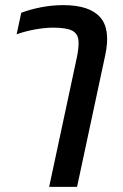

<svg xmlns="http://www.w3.org/2000/svg" viewBox="-20 -570 480 750"><path d="M172 160 279 -340Q289 -385 286.5 -412Q284 -439 261.5 -450.5Q239 -462 188 -462Q156 -462 117 -455Q78 -448 45 -436L63 -520Q96 -533 140 -541.5Q184 -550 227 -550Q329 -550 371 -503Q413 -456 391 -354L281 160Z"/></svg>

Font: Kanit
Style: Italic
Weight: 400
Italic angle: -12°
Designer: Katatrad Team
Foundry: CadsonDemak
Version: Version 2.000; ttfautohint (v1.8.3)